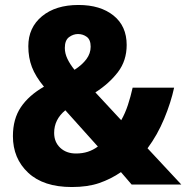

<svg xmlns="http://www.w3.org/2000/svg" viewBox="-20 -836 750 773"><path d="M296 -816Q384 -816 437 -773.5Q490 -731 490 -655Q490 -592 455 -546Q420 -500 364 -464L468 -352Q484 -380 495 -413.5Q506 -447 514 -483H681Q668 -423 641 -358Q614 -293 574 -239L710 -93H510L467 -143Q426 -115 379.5 -99Q333 -83 269 -83Q155 -83 93.5 -140.5Q32 -198 32 -288Q32 -357 64 -404.5Q96 -452 157 -487Q123 -528 108.5 -566Q94 -604 94 -650Q94 -725 149 -770.5Q204 -816 296 -816ZM294 -699Q275 -699 258 -686.5Q241 -674 241 -643Q241 -621 251.5 -599Q262 -577 280 -555Q311 -575 328 -598Q345 -621 345 -648Q345 -676 329.5 -687.5Q314 -699 294 -699ZM243 -392Q198 -355 198 -301Q198 -264 222.5 -241Q247 -218 286 -218Q312 -218 333.5 -225Q355 -232 374 -246Z"/></svg>

Font: Noto Sans Telugu UI SemiCondensed ExtraBold
Style: Regular
Weight: 800
Width: 4
Designer: Jelle Bosma - Monotype Design Team
Foundry: Monotype Imaging Inc.
Version: Version 2.005; ttfautohint (v1.8.4.7-5d5b)